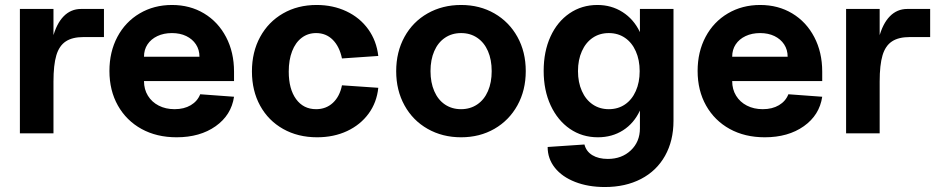

<svg xmlns="http://www.w3.org/2000/svg" viewBox="-20 -536 3776 772"><path d="M60 -500H195V-314L177 -245Q177 -327 192 -384Q207 -441 236 -470.5Q265 -500 306 -500H398V-387H316Q271 -387 244.5 -369.5Q218 -352 206.5 -313.5Q195 -275 195 -208V0H60Z M420 -250.7Q420 -327.4 452 -387.7Q484 -448 541.5 -482Q599 -516 671.5 -516Q744 -516 800.5 -482Q857 -448 889 -387Q921 -326 921 -248V-210H559Q559 -176.7 574.7 -151.2Q590.3 -125.7 618.1 -111.4Q646 -97 682 -97Q720 -97 747 -113Q774 -129 785 -157L921 -147Q910 -73 847 -28.5Q784 16 690 16Q610 16 549.1 -17.5Q488.3 -51 454.1 -111.5Q420 -172 420 -250.7ZM671.2 -403Q638.4 -403 612.8 -390.9Q587.2 -378.8 573.1 -357.5Q559 -336.2 559 -308H782Q782 -336 767.9 -357.5Q753.8 -378.9 728.9 -391Q704 -403 671.2 -403Z M993 -249Q993 -327 1026 -387.5Q1059 -448 1118 -482Q1177 -516 1253 -516Q1319 -516 1373 -490.5Q1427 -465 1460.5 -418.5Q1494 -372 1501 -311L1355 -301Q1345 -349 1318 -376Q1291 -403 1251 -403Q1218 -403 1193 -384Q1168 -365 1154.5 -330Q1141 -295 1141 -248Q1141 -178 1170.5 -137.5Q1200 -97 1251 -97Q1291 -97 1318.5 -122.5Q1346 -148 1355 -193L1501 -183Q1495 -124 1462 -79Q1429 -34 1375.5 -9Q1322 16 1255 16Q1178 16 1118.5 -17.5Q1059 -51 1026 -111Q993 -171 993 -249Z M1573 -249.6Q1573 -327.1 1606.4 -387.7Q1639.8 -448.4 1699.4 -482.2Q1759 -516 1834 -516Q1909 -516 1968 -482Q2027 -448 2060.5 -387.7Q2094 -327.3 2094 -250.2Q2094 -173 2060.5 -112.5Q2027 -52 1968 -18Q1909 16 1834 16Q1759 16 1699.4 -17.9Q1639.8 -51.7 1606.4 -112.4Q1573 -173 1573 -249.6ZM1957 -249.8Q1957 -296 1942 -330.5Q1927 -365 1899 -384Q1871.1 -403 1834 -403Q1797 -403 1769 -384Q1741 -365 1726 -330.3Q1711 -295.7 1711 -250Q1711 -204.3 1726.1 -169.5Q1741.2 -134.6 1769.1 -115.8Q1797 -97 1833.8 -97Q1870.6 -97 1898.8 -116Q1927 -135 1942 -169.7Q1957 -204.3 1957 -249.8Z M2182 55 2330 45Q2337 73 2361.8 88Q2386.5 103 2424 103Q2480 103 2516.5 68.5Q2553 34 2553 -20V-500H2688V-50Q2688 29.9 2654 90.5Q2620 151 2557.5 183.5Q2495 216 2412 216Q2345 216 2292.5 195.5Q2240 175 2211 138.5Q2182 102 2182 55ZM2166 -251Q2166 -329 2193.4 -388.9Q2220.7 -448.7 2270 -482.4Q2319.3 -516 2382 -516Q2438.6 -516 2483.3 -487.4Q2528 -458.9 2552.5 -407.9Q2577 -356.8 2577 -290V-210Q2577 -143 2553 -91.5Q2529 -40 2485 -12Q2441 16 2384 16Q2320.6 16 2271.3 -18Q2222 -52 2194 -112.5Q2166 -173 2166 -251ZM2552 -249.9Q2552 -295 2536.4 -329.9Q2520.9 -364.9 2492.9 -383.9Q2465 -403 2428 -403Q2391 -403 2363.1 -384Q2335.1 -365 2319.6 -330.1Q2304 -295.3 2304 -250.1Q2304 -205 2319.6 -170.1Q2335.1 -135.1 2363.1 -116.1Q2391 -97 2428 -97Q2465 -97 2492.9 -116Q2520.9 -135 2536.4 -169.9Q2552 -204.7 2552 -249.9Z M2785 -250.7Q2785 -327.4 2817 -387.7Q2849 -448 2906.5 -482Q2964 -516 3036.5 -516Q3109 -516 3165.5 -482Q3222 -448 3254 -387Q3286 -326 3286 -248V-210H2924Q2924 -176.7 2939.7 -151.2Q2955.3 -125.7 2983.1 -111.4Q3011 -97 3047 -97Q3085 -97 3112 -113Q3139 -129 3150 -157L3286 -147Q3275 -73 3212 -28.5Q3149 16 3055 16Q2975 16 2914.1 -17.5Q2853.3 -51 2819.1 -111.5Q2785 -172 2785 -250.7ZM3036.2 -403Q3003.4 -403 2977.8 -390.9Q2952.2 -378.8 2938.1 -357.5Q2924 -336.2 2924 -308H3147Q3147 -336 3132.9 -357.5Q3118.8 -378.9 3093.9 -391Q3069 -403 3036.2 -403Z M3382 -500H3517V-314L3499 -245Q3499 -327 3514 -384Q3529 -441 3558 -470.5Q3587 -500 3628 -500H3720V-387H3638Q3593 -387 3566.5 -369.5Q3540 -352 3528.5 -313.5Q3517 -275 3517 -208V0H3382Z"/></svg>

Font: Uncut Sans Variable
Style: Regular
Weight: 400
Designer: Kasper Nordkvist
Foundry: UNCUT.wtf
Version: Version 1.304;Glyphs 3.2 (3246)